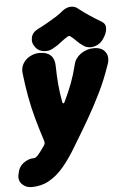

<svg xmlns="http://www.w3.org/2000/svg" viewBox="-82 -808 688 1073"><g transform="rotate(-5 262.5 -271.5)"><path d="M51 221Q21 221 -0.5 200.5Q-22 180 -17 147L-16 145Q-10 104 18 82.5Q46 61 77 61Q84 61 90 57Q96 53 106.5 40.5Q117 28 136 1Q143 -8 144.5 -15Q146 -22 143 -31Q121 -99 104 -160.5Q87 -222 75.5 -285Q64 -348 56 -419Q53 -448 67 -471.5Q81 -495 106.5 -508.5Q132 -522 160 -522Q201 -522 222.5 -501.5Q244 -481 244 -443Q245 -386 249 -338.5Q253 -291 263 -237Q264 -230 268.5 -230Q273 -230 276 -237Q302 -291 319.5 -337.5Q337 -384 351 -441Q359 -476 391.5 -499Q424 -522 465 -522Q510 -522 529.5 -493.5Q549 -465 533 -422Q506 -343 472 -273Q438 -203 398 -133.5Q358 -64 309 16Q272 79 233.5 125Q195 171 150.5 196Q106 221 51 221ZM521 -666Q545 -652 543 -625.5Q541 -599 523 -573L522 -571Q507 -548 486 -538Q465 -528 444.5 -529Q424 -530 410 -540Q387 -555 373 -570Q359 -585 341 -599Q334 -605 324 -599Q301 -585 283 -570Q265 -555 237 -540Q213 -526 185 -530Q157 -534 141 -553L140 -555Q119 -580 125 -610Q131 -640 163 -656Q186 -667 213.5 -682.5Q241 -698 266.5 -714Q292 -730 309 -745Q333 -764 357.5 -764Q382 -764 399 -748Q427 -726 459.5 -704.5Q492 -683 521 -666Z"/></g></svg>

Font: Winky Sans ExtraBold
Style: Italic
Weight: 800
Italic angle: -8.97852°
Designer: Simon Atzbach
Foundry: typofactur
Version: Version 1.205